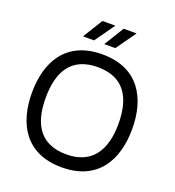

<svg xmlns="http://www.w3.org/2000/svg" viewBox="-171 -1110 1142 1256"><g transform="rotate(20 400.0 -481.5)"><path d="M415 -977H325L240 -839H317ZM563 -977H473L388 -839H465ZM401 14C653 14 750 -164 750 -379C750 -594 653 -772 401 -772C149 -772 52 -594 52 -379C52 -164 149 14 401 14ZM401 -76C217 -76 148 -197 148 -379C148 -560 217 -683 401 -683C586 -683 654 -560 654 -379C654 -207 586 -76 401 -76Z"/></g></svg>

Font: Hibana SubMedium
Style: Regular
Weight: 500
Width: 6
Designer: pygmalion
Foundry: ybstudio
Version: Version 0.930;hotconv 1.0.109;makeotfexe 2.5.65596